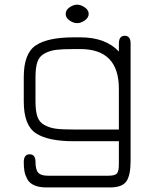

<svg xmlns="http://www.w3.org/2000/svg" viewBox="-20 -612 669 832"><path d="M545.9 85Q545.9 148.4 527.3 174.3Q508.8 200.2 457 200.2H180.7Q149.4 200.2 128.4 190.9Q107.4 181.6 98.1 164.1Q88.9 146.5 85.9 129.9Q83 113.3 83 90.8Q83 56.6 108.4 56.6Q133.8 56.6 133.8 88.9Q133.8 123 145.5 136.2Q157.2 149.4 187.5 149.4H450.2Q478.5 149.4 486.8 139.6Q495.1 129.9 495.1 100.6V0H299.8Q187.5 0 135.3 -34.7Q83 -69.3 83 -171.9V-278.3Q83 -380.9 135.3 -415.5Q187.5 -450.2 299.8 -450.2H328.1Q437.5 -450.2 495.1 -388.7V-422.9Q495.1 -457 520.5 -457Q545.9 -457 545.9 -423.8ZM495.1 -50.8V-227.5Q495.1 -399.4 328.1 -399.4H299.8Q250 -399.4 223.1 -396Q196.3 -392.6 173.3 -380.4Q150.4 -368.2 142.1 -343.8Q133.8 -319.3 133.8 -277.3V-172.9Q133.8 -130.9 142.1 -106.4Q150.4 -82 173.3 -69.8Q196.3 -57.6 223.1 -54.2Q250 -50.8 299.8 -50.8ZM314.5 -591.8Q330.1 -591.8 347.2 -580.1Q364.3 -568.4 364.3 -551.8Q364.3 -535.2 347.2 -523.4Q330.1 -511.7 314.5 -511.7Q297.9 -511.7 281.2 -523.4Q264.6 -535.2 264.6 -551.8Q264.6 -568.4 281.2 -580.1Q297.9 -591.8 314.5 -591.8Z"/></svg>

Font: Jura
Style: Book
Weight: 400
Version: Version 2.3